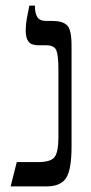

<svg xmlns="http://www.w3.org/2000/svg" viewBox="-20 -667 327 687"><path d="M18 0 40 -87H116Q163 -87 176 -106Q189 -125 189 -174V-420Q189 -469 181.5 -487Q174 -505 145 -505H118Q92 -505 82 -518Q72 -531 72 -558Q72 -579 76 -600.5Q80 -622 85 -647H105V-644Q105 -620 113.5 -606Q122 -592 146 -592H169Q204 -592 220 -576.5Q236 -561 236 -504V-142Q236 -60 216.5 -30Q197 0 146 0Z"/></svg>

Font: Noto Serif Hebrew Condensed
Style: Regular
Weight: 400
Width: 3
Designer: Monotype Design Team
Foundry: Monotype Imaging Inc.
Version: Version 2.004; ttfautohint (v1.8.4.7-5d5b)